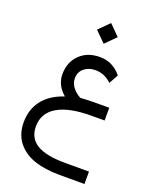

<svg xmlns="http://www.w3.org/2000/svg" viewBox="-185 -809 1008 1251"><g transform="rotate(20 319.0 -183.5)"><path d="M291.5 -633.8 363.3 -705.6 435.1 -633.8 363.3 -562ZM48.8 96.2Q48.8 6.8 98.1 -57.1Q147.5 -121.1 243.7 -152.8L242.7 -153.8Q178.7 -209.5 178.7 -284.7Q179.2 -369.1 232.7 -420.9Q286.1 -472.7 371.6 -472.7Q461.9 -472.7 521 -399.4L485.8 -335Q436.5 -382.3 373.5 -382.3Q327.6 -382.3 295.9 -356.7Q264.2 -331.1 264.2 -285.6Q264.2 -255.9 283.7 -227.8Q303.2 -199.7 340.8 -178.7H341.3Q388.7 -182.6 458.5 -182.6H540.5V-94.2H450.7Q293.5 -94.2 213.1 -45.7Q132.8 2.9 132.8 94.2Q132.8 175.8 197 214.6Q261.2 253.4 391.6 253.4H558.6V339.4H385.7Q283.7 339.4 209.5 314Q135.3 288.6 92 233.2Q48.8 177.7 48.8 96.2Z"/></g></svg>

Font: Shabnam WOL
Style: WOL
Weight: 400
Foundry: DejaVu fonts team - Redesigned by Saber Rastikerdar - Based on Vazir font
Version: Version 5.0.0